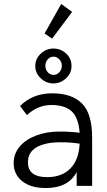

<svg xmlns="http://www.w3.org/2000/svg" viewBox="-20 -938 540 969"><path d="M445 -243V0H367V-70Q325 11 211 11Q135 11 92 -23.5Q49 -58 49 -115Q49 -163 80 -199Q111 -235 163.5 -254.5Q216 -274 279 -274Q336 -274 382 -268Q376 -345 341.5 -376.5Q307 -408 239 -408Q205 -408 173.5 -395Q142 -382 116 -357L81 -403Q145 -467 244 -467Q342 -467 393.5 -416Q445 -365 445 -243ZM382 -213Q337 -220 285 -220Q209 -220 165 -195Q121 -170 121 -119Q121 -44 218 -44Q292 -44 335 -87.5Q378 -131 382 -213ZM158 -605Q158 -641 185.5 -667Q213 -693 249 -693Q287 -693 314 -667.5Q341 -642 341 -605Q341 -569 313.5 -543Q286 -517 249 -517Q213 -517 185.5 -543Q158 -569 158 -605ZM292 -606Q292 -625 279.5 -638.5Q267 -652 250 -652Q233 -652 221 -638.5Q209 -625 209 -606Q209 -587 221 -573.5Q233 -560 250 -560Q267 -560 279.5 -573.5Q292 -587 292 -606ZM205 -769 289 -918 344 -878 243 -743Z"/></svg>

Font: Vazir Code
Style: Code
Weight: 400
Foundry: DejaVu fonts team - Redesigned by Saber Rastikerdar
Version: Version 1.1.2